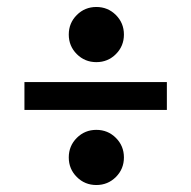

<svg xmlns="http://www.w3.org/2000/svg" viewBox="-20 -543 548 550"><path d="M50 -308H458V-228H50ZM256 -13Q223 -13 200 -36Q177 -59 177 -92Q177 -125 200 -148Q223 -171 256 -171Q289 -171 312 -148Q335 -125 335 -92Q335 -59 312 -36Q289 -13 256 -13ZM256 -365Q223 -365 200 -388Q177 -411 177 -444Q177 -477 200 -500Q223 -523 256 -523Q289 -523 312 -500Q335 -477 335 -444Q335 -411 312 -388Q289 -365 256 -365Z"/></svg>

Font: Karma Variable Light
Style: Regular
Weight: 300
Designer: Joana Correia
Foundry: Indian Type Foundry
Version: Version 3.000